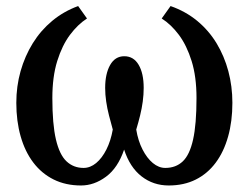

<svg xmlns="http://www.w3.org/2000/svg" viewBox="-20 -586 800 618"><path d="M241 11Q191.5 11 152.8 -8.2Q114 -27.5 87.2 -62.8Q60.5 -98 46.5 -147Q32.5 -196 32.5 -255Q32.5 -308 46.2 -356.8Q60 -405.5 85.5 -446.8Q111 -488 148 -518.8Q185 -549.5 231.5 -566.5L260 -526.5Q230.5 -507.5 205.2 -473.8Q180 -440 164.2 -389.5Q148.5 -339 148.5 -270.5Q148.5 -186.5 160 -137.2Q171.5 -88 194 -66.8Q216.5 -45.5 249 -45.5Q270.5 -45.5 289.5 -61.2Q308.5 -77 322.5 -104.8Q336.5 -132.5 343 -169Q336.5 -192 330.8 -214.5Q325 -237 321.8 -259.2Q318.5 -281.5 318.5 -303Q318.5 -348.5 334.5 -376.8Q350.5 -405 380 -405Q410 -405 426.2 -377.5Q442.5 -350 442.5 -303Q442.5 -281.5 439.5 -259.2Q436.5 -237 431 -214.5Q425.5 -192 418.5 -169Q424.5 -132.5 438.8 -104.8Q453 -77 472 -61.2Q491 -45.5 512 -45.5Q546 -45.5 568.2 -66.5Q590.5 -87.5 601.5 -136.8Q612.5 -186 612.5 -270.5Q612.5 -339 596.8 -389.5Q581 -440 555.8 -473.8Q530.5 -507.5 500.5 -526.5L529 -566.5Q577.5 -549.5 614.8 -518.8Q652 -488 677 -446.8Q702 -405.5 715 -356.8Q728 -308 728 -255Q728 -195.5 714.2 -146.5Q700.5 -97.5 674.2 -62.2Q648 -27 610 -8Q572 11 523 11Q473.5 11 435.8 -18.2Q398 -47.5 379.5 -104.5Q359.5 -45.5 321.2 -17.2Q283 11 241 11Z"/></svg>

Font: Merriweather 20pt
Style: Regular
Weight: 400
Version: Version 2.100